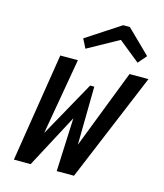

<svg xmlns="http://www.w3.org/2000/svg" viewBox="-132 -1019 956 1117"><g transform="rotate(15 346.5 -460.0)"><path d="M693 -655 420 0H316L330 -322L159 0H58L162 -655H268L188 -195L375 -531H400L395 -180L579 -655ZM293 -731 265 -786 470 -920H510L651 -782L607 -731L479 -834Z"/></g></svg>

Font: Intel One Mono Medium
Style: Italic
Weight: 500
Italic angle: -16°
Monospace: yes
Designer: Fred Shallcrass
Foundry: Frere-Jones Type LLC
Version: Version 1.400;hotconv 1.1.0;makeotfexe 2.6.0;FJTRelease1.4